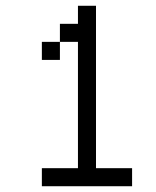

<svg xmlns="http://www.w3.org/2000/svg" viewBox="-20 -645 540 665"><path d="M437.5 0V-62.5H312.5V-625H250V-562.5H187.5V-500H125V-437.5H187.5V-500H250V-62.5H125V0Z"/></svg>

Font: CalcUnifontExMono
Style: Regular
Weight: 500
Version: Version 15.0.06